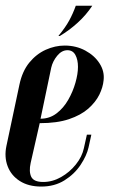

<svg xmlns="http://www.w3.org/2000/svg" viewBox="-29 -664 424 689"><path d="M-6 -140 40.8 -360.5Q51 -408.5 76.2 -439.4Q101.5 -470.2 135.1 -485.4Q168.8 -500.5 203 -500.5Q244 -500.5 277.2 -482.5Q310.5 -464.5 328.5 -436.1Q346.5 -407.8 342.8 -376.2Q340.5 -350.8 327.4 -324.1Q314.2 -297.5 287.8 -274.1Q261.2 -250.8 218.6 -236.4Q176 -222 113.5 -222L81 -79.2Q74.2 -48.2 83.1 -29.6Q92 -11 126.2 -11Q159.2 -11 190.1 -28.5Q221 -46 243.2 -73.8Q265.5 -101.5 272 -132.2L282.8 -180.8H298.8L288.8 -135.2Q282.2 -105.5 260.2 -72.4Q238.2 -39.2 202.5 -16.9Q166.8 5.5 119.2 5.5Q73.2 5.5 42.1 -14.4Q11 -34.2 -1.6 -67.5Q-14.2 -100.8 -6 -140ZM116.5 -238Q148.8 -238 173.9 -257.1Q199 -276.2 215.9 -305.9Q232.8 -335.5 241.8 -367.4Q250.8 -399.2 250.8 -424Q250.8 -450 241.5 -466.9Q232.2 -483.8 213 -483.8Q192.5 -483.8 176.2 -463.9Q160 -444 154.8 -421ZM185.5 -534.8H180.5Q206.2 -566.2 219.6 -590.9Q233 -615.5 243 -643.5H302.2Q279.5 -609.2 249.1 -581.9Q218.8 -554.5 185.5 -534.8Z"/></svg>

Font: Emberly Black
Style: Italic
Weight: 900
Italic angle: -12°
Designer: Rajesh Rajput
Foundry: Rajesh Rajput
Version: Version 1.000